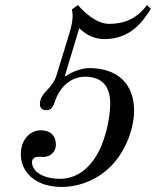

<svg xmlns="http://www.w3.org/2000/svg" viewBox="-20 -720 620 756"><path d="M62 -114C62 -36 126 16 222 16C299 16 370 -17 419 -68C479 -130 508 -220 508 -284C508 -390 443 -452 330 -452C303 -452 258 -436 240 -420L236 -423L292 -609C313 -589 344 -566 391 -566C496 -566 544 -638 574 -685L559 -700C518 -646 469 -626 410 -626C357 -626 308 -676 287 -700L263 -683C265 -674 266 -666 266 -658C266 -638 262 -618 252 -585L202 -422C195 -399 181 -382 167 -367C151 -350 137 -333 137 -310C137 -288 155 -286 166 -286C179 -286 190 -300 195 -317C220 -395 276 -418 313 -418C389 -418 414 -373 414 -312C414 -257 396 -177 370 -126C333 -53 279 -16 216 -16C152 -16 106 -43 106 -82C106 -90 110 -95 116 -99C127 -105 140 -102 149 -102C182 -102 200 -125 200 -150C200 -187 178 -207 140 -207C98 -207 62 -169 62 -114Z"/></svg>

Font: Old Standard
Style: Italic
Weight: 400
Italic angle: -15.2°
Designer: Alexey Kryukov <alexios@thessalonica.org.ru>
Version: Version 2.0